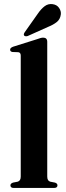

<svg xmlns="http://www.w3.org/2000/svg" viewBox="-20 -929 326 949"><path d="M213.5 -722.5V-56.5Q213.5 -35 228.5 -31L251.5 -26.5Q264 -22.5 264 -13Q264 0 247 0H48Q31.5 0 31.5 -13Q31.5 -22 44.5 -26.5L67.5 -31Q82.5 -35.5 82.5 -56V-654Q82.5 -669.5 70.5 -671L41.5 -672Q30 -674 30 -683.5Q30 -692.5 44.5 -698L160.5 -734.5Q183 -743 193 -743Q213.5 -743 213.5 -722.5ZM167 -861.5Q183.5 -885.5 201 -898.5Q218.5 -911.5 240 -908.5Q261.5 -905.5 272.2 -889.5Q283 -873.5 280.5 -857Q277.5 -833.5 260.5 -820Q243.5 -806.5 218.5 -796.5L117 -751Q112.5 -749.5 107.5 -749.8Q102.5 -750 99.5 -753Q95 -759 102 -769.5Z"/></svg>

Font: Fraunces 72pt SemiBold
Style: Regular
Weight: 600
Version: Version 1.000;[b76b70a41]